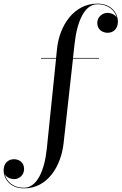

<svg xmlns="http://www.w3.org/2000/svg" viewBox="-195 -780 671 1060"><path d="M31.5 -460V-456.5H114.5L63.5 40C51 162.5 8.5 256.5 -62 256.5C-127 256.5 -159.5 218 -168.5 182.5C-157.5 201.5 -133 209 -116 209C-91.5 209 -62 188.5 -62 153.5C-62 113.5 -93 99 -118 99C-148.5 99 -175 120 -175 161C-175 203 -143 260 -62 260C68 260 142 137 156 11.5L208 -456.5H352V-460H208L217 -540C230.5 -662.5 272 -756.5 342.5 -756.5C406 -756.5 440 -719.5 449.5 -683C439 -701.5 415 -709 397.5 -709C373 -709 342 -688.5 342 -653.5C342 -613.5 374.5 -599 399.5 -599C430 -599 456 -620 456 -661C456 -703 423.5 -760 342.5 -760C212.5 -760 133 -638 120 -511.5L114.5 -460Z"/></svg>

Font: Bodoni* 48pt
Style: Regular
Weight: 400
Version: Version 2.3